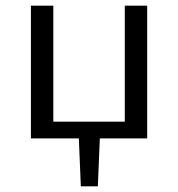

<svg xmlns="http://www.w3.org/2000/svg" viewBox="-20 -488 628 677"><path d="M499 -468V0H332L325 169H265L258 0H89V-468H168V-59H420V-468Z"/></svg>

Font: Ysabeau SC Medium
Style: Regular
Weight: 500
Designer: Christian Thalmann (Catharsis Fonts)
Version: Version 0.003